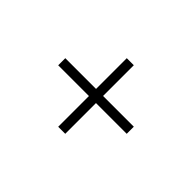

<svg xmlns="http://www.w3.org/2000/svg" viewBox="-94 -894 1188 1188"><g transform="rotate(45 500.0 -300.0)"><path d="M530.8 -269V0H469.2V-269H200.2V-331.1H469.2V-600.1H530.8V-331.1H799.8V-269Z"/></g></svg>

Font: Charis SIL Cyr
Style: Regular
Weight: 400
Foundry: SIL International
Version: Version 5.000